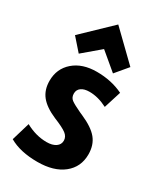

<svg xmlns="http://www.w3.org/2000/svg" viewBox="-207 -909 875 1015"><g transform="rotate(30 230.0 -401.5)"><path d="M411 -149Q411 -72 353.5 -26Q296 20 196 20Q91 20 24 -19L57 -130Q121 -95 186 -95Q221 -95 241.5 -109Q262 -123 262 -147Q262 -171 240.5 -187.5Q219 -204 162 -227Q97 -255 67.5 -292Q38 -329 38 -384Q38 -458 91 -504Q144 -550 232 -550Q321 -550 393 -515L360 -410Q304 -439 251 -439Q219 -439 201 -426Q183 -413 183 -390Q183 -366 199.5 -353.5Q216 -341 261 -320Q273 -315 279 -312Q350 -281 380.5 -243.5Q411 -206 411 -149ZM204 -673 100 -585 34 -660 204 -823 372 -660 309 -585Z"/></g></svg>

Font: Repo
Style: Bold
Weight: 700
Designer: Stefan Peev
Foundry: Context Ltd
Version: Version 001.000